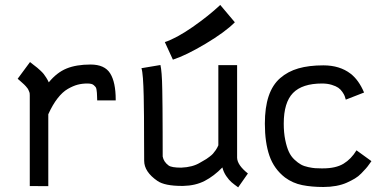

<svg xmlns="http://www.w3.org/2000/svg" viewBox="-20 -766 1593 790"><path d="M180.7 -427.2Q213.9 -467.8 253.9 -484.1Q293.9 -500.5 352.5 -500.5Q410.6 -500.5 433.3 -464.1Q456.1 -427.7 456.1 -356V-353H379.9Q379.9 -357.9 379.4 -368.9Q378.9 -379.9 378.7 -384.3Q378.4 -388.7 377.2 -396.7Q376 -404.8 373.3 -408Q370.6 -411.1 366.2 -415.3Q361.8 -419.4 355 -420.9Q348.1 -422.4 338.9 -422.4Q317.9 -422.4 299.3 -417.5Q280.8 -412.6 259 -400.1Q237.3 -387.7 216.8 -361.3Q196.3 -335 178.7 -295.9V0L102.5 -0.5V-373Q102.5 -377.4 102.1 -381.6Q101.6 -385.7 99.6 -389.9Q97.7 -394 96.4 -397.2Q95.2 -400.4 91.6 -404.5Q87.9 -408.7 86.2 -411.1Q84.5 -413.6 79.1 -418.5Q73.7 -423.3 71.3 -425.5Q68.8 -427.7 62.3 -433.6Q55.7 -439.5 52.7 -441.9L103.5 -510.7Q106.9 -507.8 117.9 -499.3Q128.9 -490.7 133.3 -487.3Q137.7 -483.9 146.2 -475.8Q154.8 -467.8 159.7 -461.7Q164.6 -455.6 170.4 -446.3Q176.3 -437 180.7 -427.2Z M658.2 -592.8Q706.5 -608.9 772.5 -654.8Q838.4 -700.7 886.2 -745.6L946.3 -674.3Q906.7 -634.3 826.2 -586.2Q745.6 -538.1 691.4 -520.5ZM960 4.9Q942.4 -7.8 932.4 -16.4Q922.4 -24.9 911.1 -41.3Q899.9 -57.6 895 -77.1Q860.4 -41.5 822.3 -21.7Q784.2 -2 733.4 -1H729Q657.7 -1 627.9 -21.5Q573.2 -59.1 573.2 -104.5Q572.8 -133.8 572.8 -189Q572.8 -244.1 572.5 -284.7Q572.3 -325.2 571.3 -369.9Q570.3 -414.6 568.1 -444.1Q565.9 -473.6 562 -485.4L640.1 -498.5Q643.1 -485.8 645 -461.7Q647 -437.5 647.7 -395.8Q648.4 -354 648.7 -321.3Q648.9 -288.6 649.2 -223.4Q649.4 -158.2 649.4 -122.1Q653.3 -100.1 673.8 -85Q686 -76.2 725.6 -76.2Q772.9 -78.1 803.2 -96.7Q804.7 -97.7 814.9 -103.5Q825.2 -109.4 829.1 -111.8Q833 -114.3 842 -121.1Q851.1 -127.9 856.2 -133.5Q861.3 -139.2 867.7 -148.4Q874 -157.7 878.4 -168V-498H955.6V-116.7Q956.5 -86.9 1000 -52.2Z M1147.5 -257.3Q1147.5 -220.2 1153.6 -190.4Q1159.7 -160.6 1168.5 -141.6Q1177.2 -122.6 1191.7 -109.1Q1206.1 -95.7 1218.5 -88.9Q1231 -82 1248.5 -78.4Q1266.1 -74.7 1276.6 -74Q1287.1 -73.2 1302.2 -73.2H1308.6Q1361.8 -73.2 1393.6 -92.5Q1425.3 -111.8 1446.8 -147.5L1508.3 -103Q1507.3 -102.1 1499.8 -91.1Q1492.2 -80.1 1485.6 -72.8Q1479 -65.4 1466.8 -52.7Q1454.6 -40 1440.2 -31.5Q1425.8 -22.9 1407 -14.4Q1388.2 -5.9 1363.3 -1.2Q1338.4 3.4 1310.5 3.4Q1262.2 3.4 1223.4 -4.4Q1184.6 -12.2 1152.8 -35.6Q1107.4 -70.8 1088.6 -125.2Q1069.8 -179.7 1069.8 -257.3Q1069.8 -323.7 1085.4 -370.4Q1101.1 -417 1132.8 -444.6Q1164.6 -472.2 1207.8 -484.6Q1251 -497.1 1310.5 -497.1Q1377.9 -497.1 1422.4 -462.9Q1456.1 -437 1478 -385.3L1402.8 -356Q1400.4 -364.7 1398.2 -370.8Q1396 -377 1388.7 -387.7Q1381.3 -398.4 1371.8 -405Q1362.3 -411.6 1344.7 -417Q1327.1 -422.4 1305.2 -422.4Q1223.6 -422.4 1185.5 -383.3Q1147.5 -344.2 1147.5 -257.3Z"/></svg>

Font: FantasqueSansM Nerd Font
Style: Regular
Weight: 400
Monospace: yes
Designer: Jany Belluz
Version: Version 1.8.0 ; ttfautohint (v1.8.2);Nerd Fonts 3.4.0